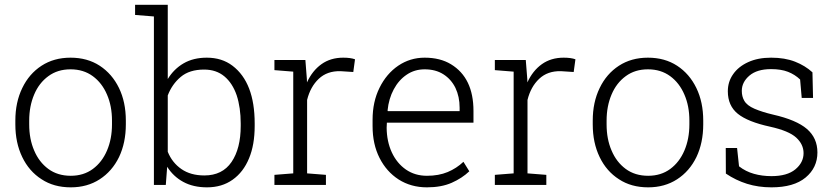

<svg xmlns="http://www.w3.org/2000/svg" viewBox="-20 -782 3535 812"><path d="M279.3 10.3Q207.5 10.3 155.8 -23.9Q103 -57.6 74 -117.9Q44.9 -178.2 44.9 -255.9V-272Q44.9 -349.6 74.2 -409.7Q103 -469.7 155.5 -503.9Q208 -538.1 278.3 -538.1Q349.6 -538.1 401.9 -503.9Q454.1 -469.7 483.2 -409.9Q512.2 -350.1 512.2 -272V-255.9Q512.2 -178.2 483.4 -117.7Q454.1 -57.6 401.6 -23.7Q349.1 10.3 279.3 10.3ZM279.3 -38.6Q333.5 -38.6 372.6 -67.4Q411.6 -96.2 432.6 -145.5Q453.6 -194.8 453.6 -255.9V-272Q453.6 -333.5 432.6 -381.8Q411.6 -431.2 372.3 -460Q333 -488.8 278.3 -488.8Q223.6 -488.8 184.6 -460Q145 -431.2 124.3 -381.8Q103.5 -332.5 103.5 -272V-255.9Q103.5 -193.8 124.5 -145.5Q145 -96.7 184.3 -67.6Q223.6 -38.6 279.3 -38.6Z M855.5 10.3Q797.4 10.3 755.1 -12.7Q712.9 -35.6 687 -76.7L681.2 0H630.9V-712.4L551.3 -718.8V-761.7H689.5V-447.8Q715.3 -490.2 756.6 -514.2Q797.9 -538.1 854.5 -538.1Q918.5 -538.1 963.4 -503.9Q1057.1 -432.6 1057.1 -259.8V-249.5Q1057.1 -169.4 1033.2 -112.3Q1009.3 -54.2 963.9 -22Q918.5 10.3 855.5 10.3ZM844.2 -40Q920.4 -40 959.2 -96.9Q998 -153.8 998 -249.5V-259.8Q998 -326.7 981 -378.9Q963.4 -430.2 929 -459Q894.5 -487.8 843.3 -487.8Q781.2 -487.8 744.4 -456.8Q707.5 -425.8 689.5 -378.4V-140.1Q708 -94.2 747.1 -67.1Q786.1 -40 844.2 -40Z M1358.4 -42.5V0H1140.6V-42.5L1220.2 -48.8V-479L1140.6 -485.4V-528.3H1271.5L1277.8 -447.8L1278.3 -433.6Q1300.8 -482.9 1339.4 -510.5Q1377.9 -538.1 1431.6 -538.1Q1462.9 -538.1 1481.4 -531.2L1474.1 -477.5L1419.9 -481Q1363.8 -482.4 1328.1 -448.7Q1292.5 -415 1278.8 -359.4V-48.8Z M1785.6 10.3Q1718.3 10.3 1666 -22.9Q1614.3 -56.2 1585 -114.3Q1555.7 -172.4 1555.7 -248.5V-275.4Q1555.7 -351.6 1585 -410.6Q1614.3 -470.2 1664.3 -504.2Q1714.4 -538.1 1775.9 -538.1Q1841.3 -538.1 1887.2 -510.3Q1982.4 -452.6 1982.4 -313V-263.2H1616.2L1615.2 -241.7Q1615.7 -183.6 1637.2 -137.2Q1658.7 -91.3 1696.8 -64.9Q1734.9 -38.6 1785.6 -38.6Q1835.4 -38.6 1873.3 -54.4Q1911.1 -70.3 1939.9 -97.7L1964.8 -57.6Q1934.1 -28.3 1890.4 -9Q1846.7 10.3 1785.6 10.3ZM1619.1 -314.9 1620.1 -312H1923.8V-326.7Q1923.8 -373 1906.2 -410.2Q1888.2 -446.8 1855.2 -467.8Q1822.3 -488.8 1775.9 -488.8Q1733.4 -488.8 1700.2 -466.3Q1666.5 -443.8 1645.3 -404.3Q1624 -364.7 1619.1 -314.9Z M2290.5 -42.5V0H2072.8V-42.5L2152.3 -48.8V-479L2072.8 -485.4V-528.3H2203.6L2210 -447.8L2210.4 -433.6Q2232.9 -482.9 2271.5 -510.5Q2310.1 -538.1 2363.8 -538.1Q2395 -538.1 2413.6 -531.2L2406.2 -477.5L2352.1 -481Q2295.9 -482.4 2260.3 -448.7Q2224.6 -415 2210.9 -359.4V-48.8Z M2721.2 10.3Q2649.4 10.3 2597.7 -23.9Q2544.9 -57.6 2515.9 -117.9Q2486.8 -178.2 2486.8 -255.9V-272Q2486.8 -349.6 2516.1 -409.7Q2544.9 -469.7 2597.4 -503.9Q2649.9 -538.1 2720.2 -538.1Q2791.5 -538.1 2843.8 -503.9Q2896 -469.7 2925 -409.9Q2954.1 -350.1 2954.1 -272V-255.9Q2954.1 -178.2 2925.3 -117.7Q2896 -57.6 2843.5 -23.7Q2791 10.3 2721.2 10.3ZM2721.2 -38.6Q2775.4 -38.6 2814.5 -67.4Q2853.5 -96.2 2874.5 -145.5Q2895.5 -194.8 2895.5 -255.9V-272Q2895.5 -333.5 2874.5 -381.8Q2853.5 -431.2 2814.2 -460Q2774.9 -488.8 2720.2 -488.8Q2665.5 -488.8 2626.5 -460Q2586.9 -431.2 2566.2 -381.8Q2545.4 -332.5 2545.4 -272V-255.9Q2545.4 -193.8 2566.4 -145.5Q2586.9 -96.7 2626.2 -67.6Q2665.5 -38.6 2721.2 -38.6Z M3242.7 10.3Q3187 10.3 3139.4 -4.6Q3091.8 -19.5 3049.8 -47.9L3049.3 -156.2H3097.2L3105.5 -78.6Q3133.8 -56.6 3168.5 -46.9Q3203.1 -37.1 3242.7 -37.1Q3309.1 -37.1 3343.8 -65.9Q3378.4 -94.7 3378.4 -134.3Q3378.4 -171.4 3347.4 -200Q3316.4 -228.5 3237.3 -246.1Q3142.6 -266.6 3100.3 -300.8Q3058.1 -335 3058.1 -396Q3058.1 -436.5 3080.6 -468.3Q3103 -500.5 3144.3 -519.3Q3185.5 -538.1 3241.2 -538.1Q3299.3 -538.1 3342.3 -521.2Q3385.3 -504.4 3416 -476.1L3418.5 -367.7H3370.6L3363.8 -445.8Q3341.8 -466.8 3312.5 -478.3Q3283.2 -489.7 3241.2 -489.7Q3181.6 -489.7 3149.4 -462.2Q3117.2 -434.6 3117.2 -397.9Q3117.2 -374 3127.4 -356.4Q3138.7 -335.9 3171.1 -322Q3203.6 -308.1 3249 -297.4Q3348.1 -274.9 3392.6 -236.6Q3437 -198.2 3437 -137.2Q3437 -72.8 3387 -31.2Q3336.9 10.3 3242.7 10.3Z"/></svg>

Font: Hanuman Light
Style: Regular
Weight: 300
Designer: Danh Hong
Version: Version 8.002; ttfautohint (v1.8.3)